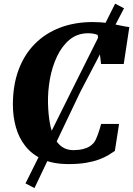

<svg xmlns="http://www.w3.org/2000/svg" viewBox="-20 -870 712 1028"><path d="M347 8.5Q265 8.5 208 -17.2Q151 -43 116 -87.5Q81 -132 65 -189.2Q49 -246.5 49 -310Q49 -413 79 -494.8Q109 -576.5 165.5 -634Q222 -691.5 301 -721.8Q380 -752 477.5 -752Q520 -752 557 -746Q594 -740 623.8 -733.5Q653.5 -727 672.5 -725L642.5 -527.5H521L503 -683Q496 -686 488 -688Q480 -690 471.2 -691Q462.5 -692 452.5 -692Q394.5 -692 353.2 -658Q312 -624 285.5 -568.2Q259 -512.5 247.2 -446.5Q235.5 -380.5 237 -317Q238.5 -257.5 247 -210.8Q255.5 -164 271.8 -132Q288 -100 313.2 -83Q338.5 -66 374 -66Q386 -66 404.2 -68Q422.5 -70 443 -77.8Q463.5 -85.5 480.5 -103.5Q487 -111 492.8 -122.8Q498.5 -134.5 503.5 -148.5Q508.5 -162.5 513.2 -177.5Q518 -192.5 521.5 -206.5H617.5L595 -62Q581 -52 560.8 -39.8Q540.5 -27.5 511.2 -16.5Q482 -5.5 441.8 1.5Q401.5 8.5 347 8.5ZM116.5 112 371.5 -400.5 596.5 -850.5 644 -825.5 410 -378 164.5 137Z"/></svg>

Font: Merriweather 28pt Black
Style: Italic
Weight: 900
Italic angle: -7.8°
Version: Version 2.101